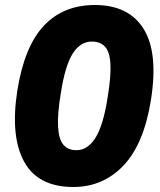

<svg xmlns="http://www.w3.org/2000/svg" viewBox="-20 -736 640 767"><path d="M273 11Q132 11 76.5 -90Q21 -191 49 -373Q77 -550 155 -633Q233 -716 359 -716Q494 -716 553.5 -621Q613 -526 583 -337Q555 -161 473.5 -75Q392 11 273 11ZM285 -136Q331 -136 362 -186.5Q393 -237 410 -347Q424 -433 421 -481.5Q418 -530 399 -550Q380 -570 347 -570Q301 -570 270.5 -522Q240 -474 223 -364Q209 -279 212 -229Q215 -179 233.5 -157.5Q252 -136 285 -136Z"/></svg>

Font: Mulish Black
Style: Italic
Weight: 900
Italic angle: -9°
Designer: Vernon Adams
Foundry: Vernon Adams
Version: Version 3.603; ttfautohint (v1.8.3)